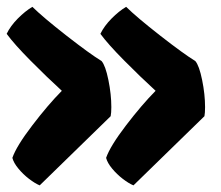

<svg xmlns="http://www.w3.org/2000/svg" viewBox="-20 -561 662 576"><path d="M77.1 -540.5Q109.4 -508.8 179.4 -454.1Q249.5 -399.4 284.7 -377.9Q296.4 -364.3 305.2 -321Q314 -277.8 314 -239.7Q314 -222.2 312 -212.4L99.1 -4.9Q85 -10.7 67.1 -24.4Q49.3 -38.1 35.2 -55.2Q21 -72.3 17.1 -87.4Q29.3 -122.6 76.7 -184.6Q124 -246.6 165.5 -288.6Q120.6 -329.6 71.5 -379.2Q22.5 -428.7 0 -459.5Q11.2 -482.9 33.4 -505.4Q55.7 -527.8 77.1 -540.5ZM358.4 -540.5Q390.6 -508.8 460.7 -454.1Q530.8 -399.4 565.9 -377.9Q577.6 -364.3 586.4 -321Q595.2 -277.8 595.2 -239.7Q595.2 -222.2 593.3 -212.4L380.4 -4.9Q366.2 -10.7 348.4 -24.4Q330.6 -38.1 316.4 -55.2Q302.2 -72.3 298.3 -87.4Q310.5 -122.6 357.9 -184.6Q405.3 -246.6 446.8 -288.6Q401.9 -329.6 352.8 -379.2Q303.7 -428.7 281.2 -459.5Q292.5 -482.9 314.7 -505.4Q336.9 -527.8 358.4 -540.5Z"/></svg>

Font: Fruktur
Style: Regular
Weight: 400
Designer: Viktoriya Grabowska
Foundry: Viktoriya Grabowska
Version: Version 1.004; ttfautohint (v1.4.1)